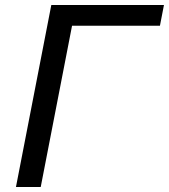

<svg xmlns="http://www.w3.org/2000/svg" viewBox="-20 -749 677 769"><path d="M43.9 0H143.1L268.6 -646H620.6L636.7 -729H185.5Z"/></svg>

Font: Hack
Style: Oblique
Weight: 400
Italic angle: -12°
Monospace: yes
Designer: Christopher Simpkins
Foundry: Christopher Simpkins
Version: Version 2.010